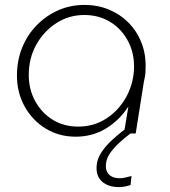

<svg xmlns="http://www.w3.org/2000/svg" viewBox="-20 -543 693 781"><path d="M464 218Q420 218 395 195.5Q370 173 373 132Q375 102 394 74.5Q413 47 437.5 25Q462 3 481.5 -12Q501 -27 506 -30L528 -13Q523 -9 505.5 4Q488 17 467 36Q446 55 429.5 77.5Q413 100 411 124Q408 151 423 166.5Q438 182 467 182Q477 182 488.5 179.5Q500 177 515 173L511 210Q505 212 491.5 215Q478 218 464 218ZM288 13Q220 13 166 -20Q112 -53 80.5 -109.5Q49 -166 49 -235Q49 -297 70 -349Q91 -401 129 -440Q167 -479 216.5 -501Q266 -523 324 -523Q377 -523 423 -504Q469 -485 503.5 -450Q538 -415 556.5 -366.5Q575 -318 572 -259Q572 -246 570 -233.5Q568 -221 565 -209L532 0H484L502 -108H501Q465 -53 410.5 -20Q356 13 288 13ZM298 -28Q360 -28 409.5 -59Q459 -90 490 -142.5Q521 -195 525 -259Q528 -323 502 -373.5Q476 -424 429.5 -453Q383 -482 323 -482Q261 -482 210 -449.5Q159 -417 128 -362Q97 -307 97 -238Q97 -179 123.5 -131Q150 -83 195 -55.5Q240 -28 298 -28Z"/></svg>

Font: MuseoModerno Thin ExtraLight
Style: Italic
Weight: 250
Italic angle: -9°
Version: Version 1.003